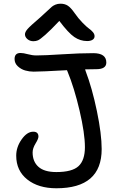

<svg xmlns="http://www.w3.org/2000/svg" viewBox="-20 -1031 637 1029"><path d="M159.2 -810.1Q140.1 -810.1 127 -821.3Q113.8 -832.5 113.8 -847.2Q113.8 -859.4 127.7 -875.5Q141.6 -891.6 194.8 -937Q210.9 -951.2 231 -970.2Q251 -989.3 258.1 -995.1Q265.1 -1001 277.1 -1006.1Q289.1 -1011.2 304.2 -1011.2Q327.1 -1011.2 343.5 -1000.5Q359.9 -989.7 379.9 -960.9Q399.9 -932.1 421.9 -909.7Q443.8 -887.2 456.8 -877.9Q469.7 -868.7 478.3 -858.4Q486.8 -848.1 486.8 -836.9Q486.8 -824.7 476.1 -817.9Q465.3 -811 446.8 -811Q410.2 -811 378.4 -832.5Q346.7 -854 297.9 -918.9Q251 -869.1 222.9 -844.5Q194.8 -819.8 183.6 -814.9Q172.4 -810.1 159.2 -810.1ZM282.2 -22Q185.5 -22 126.2 -69.1Q66.9 -116.2 66.9 -196.8Q66.9 -242.7 95.9 -283.9Q125 -325.2 158.2 -325.2Q186 -325.2 186 -298.8Q186 -287.1 170.4 -261.7Q154.8 -236.3 154.8 -213.9Q154.8 -165 186 -137Q217.3 -108.9 282.2 -108.9Q366.7 -108.9 400.9 -140.6Q435.1 -172.4 435.1 -242.2Q435.1 -315.4 406.5 -438Q377.9 -560.5 341.8 -647.9Q341.3 -648.9 340.3 -651.4Q339.4 -653.8 338.9 -654.8Q199.2 -647 160.2 -647Q137.2 -647 115 -653.3Q92.8 -659.7 75.4 -675.8Q58.1 -691.9 58.1 -714.8Q58.1 -747.1 89.8 -747.1Q105 -747.1 129.2 -740.5Q153.3 -733.9 174.8 -733.9Q219.7 -733.9 313.2 -740Q406.7 -746.1 480 -746.1Q549.8 -746.1 549.8 -695.8Q549.8 -660.2 496.1 -660.2Q456.1 -660.2 436 -659.2Q436.5 -657.7 437.5 -654.5Q438.5 -651.4 439 -649.9Q473.6 -559.1 499.3 -435.8Q524.9 -312.5 524.9 -231.9Q524.9 -22 282.2 -22Z"/></svg>

Font: Shantell Sans Bouncy
Style: Regular
Weight: 400
Designer: Stephen Nixon, Anya Danilova, Shantell Martin
Foundry: Arrow Type
Version: Version 1.006;[9816181b4]